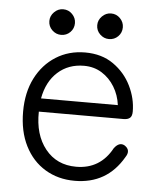

<svg xmlns="http://www.w3.org/2000/svg" viewBox="-49 -693 623 747"><g transform="rotate(5 262.0 -319.5)"><path d="M270 11Q205 11 154.5 -19.5Q104 -50 75.5 -106.5Q47 -163 47 -240Q47 -315 75.5 -371Q104 -427 154 -458.5Q204 -490 268 -490Q333 -490 378.5 -458Q424 -426 448 -377Q472 -328 472 -277Q472 -259 463.5 -252Q455 -245 439 -245H108Q106 -155 150.5 -99.5Q195 -44 271 -44Q365 -44 411 -129Q431 -155 452 -143Q478 -126 459 -98Q396 11 270 11ZM112 -297H412Q407 -336 387.5 -368Q368 -400 337.5 -419Q307 -438 268 -438Q207 -438 165.5 -400.5Q124 -363 112 -297ZM168 -550Q148 -550 133 -564.5Q118 -579 118 -600Q118 -620 133 -635Q148 -650 168 -650Q189 -650 203.5 -635Q218 -620 218 -600Q218 -579 203.5 -564.5Q189 -550 168 -550ZM355 -550Q335 -550 320 -564.5Q305 -579 305 -600Q305 -620 320 -635Q335 -650 355 -650Q376 -650 390.5 -635Q405 -620 405 -600Q405 -579 390.5 -564.5Q376 -550 355 -550Z"/></g></svg>

Font: Zen Maru Gothic
Style: Regular
Weight: 400
Designer: Yoshimichi Ohira
Foundry: Positype
Version: Version 1.002